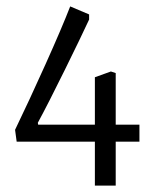

<svg xmlns="http://www.w3.org/2000/svg" viewBox="-20 -493 495 599"><path d="M276 -51H32L27 -88Q71 -179 122 -292.5Q173 -406 199 -473L258 -448V-432Q234 -380 182 -274.5Q130 -169 98 -110L99 -104H276V-252L326 -270L341 -265V-104H415V-51H341V86H276Z"/></svg>

Font: Grenze Light
Style: Regular
Weight: 300
Designer: Renata Polastri
Foundry: Omnibus-Type
Version: Version 1.002; ttfautohint (v1.8)